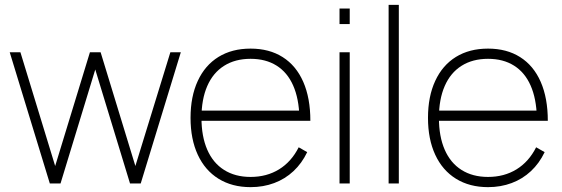

<svg xmlns="http://www.w3.org/2000/svg" viewBox="-20 -755 2314 790"><path d="M185 0 20 -540H64L207 -72L350 -540H394L537 -72L681 -540H724L559 0H515L372 -469L229 0Z M1011 15Q935 15 879.2 -19.5Q823.5 -54 793.8 -118.2Q764 -182.5 764 -270Q764 -358 793.8 -422.2Q823.5 -486.5 879 -520.8Q934.5 -555 1011 -555Q1088 -555 1143.2 -520Q1198.5 -485 1227.8 -418.2Q1257 -351.5 1257 -258H1212V-272Q1210 -349.5 1186.2 -403.2Q1162.5 -457 1118 -485Q1073.5 -513 1011 -513Q947.5 -513 902 -484.2Q856.5 -455.5 832.8 -401Q809 -346.5 809 -270Q809 -193.5 832.8 -139Q856.5 -84.5 902 -55.8Q947.5 -27 1011 -27Q1077.5 -27 1128.2 -58.2Q1179 -89.5 1209 -149L1244 -129Q1222 -83 1187.5 -50.8Q1153 -18.5 1108.2 -1.8Q1063.5 15 1011 15ZM791 -258V-300H1231V-258Z M1377 -656V-720H1419V-656ZM1377 0V-540H1419V0Z M1579 0V-735H1621V0Z M1988 15Q1912 15 1856.2 -19.5Q1800.5 -54 1770.8 -118.2Q1741 -182.5 1741 -270Q1741 -358 1770.8 -422.2Q1800.5 -486.5 1856 -520.8Q1911.5 -555 1988 -555Q2065 -555 2120.2 -520Q2175.5 -485 2204.8 -418.2Q2234 -351.5 2234 -258H2189V-272Q2187 -349.5 2163.2 -403.2Q2139.5 -457 2095 -485Q2050.5 -513 1988 -513Q1924.5 -513 1879 -484.2Q1833.5 -455.5 1809.8 -401Q1786 -346.5 1786 -270Q1786 -193.5 1809.8 -139Q1833.5 -84.5 1879 -55.8Q1924.5 -27 1988 -27Q2054.5 -27 2105.2 -58.2Q2156 -89.5 2186 -149L2221 -129Q2199 -83 2164.5 -50.8Q2130 -18.5 2085.2 -1.8Q2040.5 15 1988 15ZM1768 -258V-300H2208V-258Z"/></svg>

Font: Manrope
Style: Regular
Weight: 400
Designer: Mikhail Sharanda
Foundry: Mikhail Sharanda
Version: Version 4.503